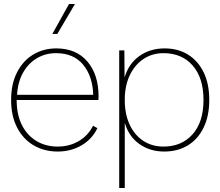

<svg xmlns="http://www.w3.org/2000/svg" viewBox="-20 -754 1111 968"><path d="M271 10Q203 10 150 -21Q97 -52 66.5 -110.5Q36 -169 36 -250Q36 -331 66 -389.5Q96 -448 147.5 -479Q199 -510 264 -510Q364 -510 420.5 -444Q477 -378 477 -267Q477 -259 476 -250H58H64Q64 -176 90.5 -123.5Q117 -71 164 -43Q211 -15 271 -15Q330 -15 377.5 -43Q425 -71 449 -120L471 -108Q445 -53 391.5 -21.5Q338 10 271 10ZM66 -276H450Q447 -370 399 -428Q351 -486 263 -486Q210 -486 167 -461Q124 -436 97 -389Q70 -342 66 -276ZM328 -734H358L269 -583H244Z M581 194V-500H607L608 -363Q628 -432 682 -471Q736 -510 810 -510Q877 -510 927.5 -479Q978 -448 1006.5 -390Q1035 -332 1035 -250Q1035 -169 1006.5 -110.5Q978 -52 927 -21Q876 10 808 10Q736 10 682.5 -28Q629 -66 609 -135V194ZM804 -15Q896 -15 951 -77Q1006 -139 1006 -250Q1006 -361 951.5 -423.5Q897 -486 804 -486Q748 -486 704 -457Q660 -428 634.5 -375Q609 -322 609 -250Q609 -178 634 -125Q659 -72 703 -43.5Q747 -15 804 -15Z"/></svg>

Font: Prodigy Sans ExtraLight
Style: Regular
Weight: 200
Designer: Wei Huang
Foundry: Wei Huang
Version: Version 1.003; ttfautohint (v1.8.3)